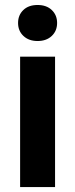

<svg xmlns="http://www.w3.org/2000/svg" viewBox="-20 -758 305 778"><path d="M203.1 0H61.5V-528.3H203.1ZM53.2 -665Q53.2 -696.8 74.5 -717.3Q95.7 -737.8 132.3 -737.8Q168.5 -737.8 189.9 -717.3Q211.4 -696.8 211.4 -665Q211.4 -632.8 189.7 -612.3Q168 -591.8 132.3 -591.8Q96.7 -591.8 75 -612.3Q53.2 -632.8 53.2 -665Z"/></svg>

Font: Robotiche
Style: Bold
Weight: 700
Designer: Google
Version: Version 2.001150; 2014